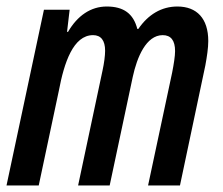

<svg xmlns="http://www.w3.org/2000/svg" viewBox="-24 -570 685 590"><path d="M-4 0H95L157 -292C173 -377 201 -462 262 -462C286 -462 299 -446 299 -414C299 -399 296 -376 291 -353L216 0H313L384 -334C397 -394 425 -462 476 -462C501 -462 514 -446 514 -413C514 -398 510 -372 505 -347L431 0H529L607 -369C612 -396 616 -423 616 -444C616 -513 581 -550 521 -550C472 -550 431 -525 401 -481H398C386 -528 356 -550 304 -550C255 -550 214 -522 185 -472H182L190 -540H111Z"/></svg>

Font: Noto Sans UI Condensed Medium
Style: Italic
Weight: 500
Width: 3
Italic angle: -12°
Designer: Monotype Design Team
Foundry: Monotype Imaging Inc.
Version: Version 1.901